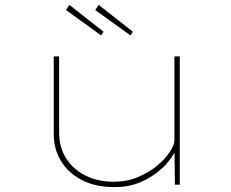

<svg xmlns="http://www.w3.org/2000/svg" viewBox="-20 -756 946 786"><path d="M450 10Q370 10 314 -19.5Q258 -49 229 -98Q200 -147 200 -207V-525H222V-214Q222 -153 251 -107.5Q280 -62 330.5 -37Q381 -12 445 -12Q499 -12 544.5 -31Q590 -50 623.5 -78Q657 -106 675.5 -134.5Q694 -163 694 -182V-525H716V0H696L694 -161L708 -165Q697 -125 660.5 -84.5Q624 -44 570 -17Q516 10 450 10ZM514 -611 370 -715 384 -736 524 -626ZM394 -611 250 -715 264 -736 404 -626Z"/></svg>

Font: Lexend Zetta Thin
Style: Regular
Weight: 250
Version: Version 1.007